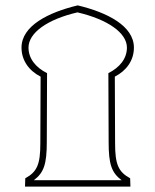

<svg xmlns="http://www.w3.org/2000/svg" viewBox="-20 -694 578 714"><path d="M73 0H465L464 -31C420 -55 408 -83 408 -161L407 -409C450 -431 478 -469 478 -517C478 -598 378 -648 269 -674C160 -648 60 -598 60 -517C60 -469 88 -431 131 -409L130 -161C130 -83 118 -55 74 -31ZM106 -24C143 -52 154 -83 154 -166L155 -422C113 -443 86 -476 86 -517C86 -572 156 -622 268 -648C380 -622 452 -572 452 -517C452 -476 425 -443 383 -422L384 -166C384 -83 395 -52 432 -24Z"/></svg>

Font: Noto Sans Arabic SemCond Thin
Style: Regular
Weight: 100
Width: 4
Designer: Monotype Design Team, Nadine Chahine, Nizar Qandah and Khaled Hosny
Foundry: Monotype Imaging Inc.
Version: Version 2.012